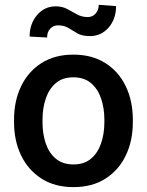

<svg xmlns="http://www.w3.org/2000/svg" viewBox="-20 -764 607 794"><path d="M38.1 -258.3V-269.5Q38.1 -346.2 67.1 -407Q96.2 -467.8 151.1 -502.9Q206.1 -538.1 283.2 -538.1Q360.8 -538.1 416 -502.9Q471.2 -467.8 500.2 -407Q529.3 -346.2 529.3 -269.5V-258.3Q529.3 -181.6 500.2 -121.1Q471.2 -60.5 416.3 -25.4Q361.3 9.8 284.2 9.8Q206.5 9.8 151.6 -25.4Q96.7 -60.5 67.4 -121.1Q38.1 -181.6 38.1 -258.3ZM155.8 -269.5V-258.3Q155.8 -210.4 169.2 -170.9Q182.6 -131.3 210.9 -107.7Q239.3 -84 284.2 -84Q328.1 -84 356.2 -107.7Q384.3 -131.3 397.9 -170.9Q411.6 -210.4 411.6 -258.3V-269.5Q411.6 -316.4 398.2 -356.2Q384.8 -396 356.4 -420.2Q328.1 -444.3 283.2 -444.3Q238.8 -444.3 210.7 -420.2Q182.6 -396 169.2 -356.2Q155.8 -316.4 155.8 -269.5ZM388.2 -744.1 460 -738.8Q460 -685.5 429.2 -650.1Q398.4 -614.7 352.1 -614.7Q319.8 -614.7 300.3 -626Q280.8 -637.2 263.2 -648.2Q245.6 -659.2 219.2 -659.2Q200.7 -659.2 187.7 -645.5Q174.8 -631.8 174.8 -608.9L102.5 -612.8Q102.5 -665.5 133.3 -701.7Q164.1 -737.8 210.4 -737.8Q237.3 -737.8 257.8 -726.8Q278.3 -715.8 298.3 -704.6Q318.4 -693.4 343.3 -693.4Q361.8 -693.4 375 -707.5Q388.2 -721.7 388.2 -744.1Z"/></svg>

Font: Vazirmatn FD Medium
Style: Regular
Weight: 500
Designer: Saber Rastikerdar
Foundry: Saber Rastikerdar
Version: Version 33.003